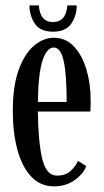

<svg xmlns="http://www.w3.org/2000/svg" viewBox="-20 -666 378 697"><path d="M176.5 10.5Q126.5 10.5 93.2 -25Q60 -60.5 43.2 -122.2Q26.5 -184 26.5 -263Q26.5 -354.5 48.2 -413.5Q70 -472.5 104.2 -500.8Q138.5 -529 175 -529Q218.5 -529 248.2 -497.5Q278 -466 293.5 -414.5Q309 -363 309 -302.5Q309 -292 308.8 -281.8Q308.5 -271.5 308 -261H117.5Q118.5 -153.5 133 -91Q147.5 -28.5 186.5 -28.5Q219 -28.5 237.2 -46.2Q255.5 -64 263 -82L293 -63Q283 -35 251 -12.2Q219 10.5 176.5 10.5ZM175 -493.5Q150.5 -493.5 134.8 -447.5Q119 -401.5 117.5 -296H222Q222 -395.5 211.2 -444.5Q200.5 -493.5 175 -493.5ZM172.5 -551Q126 -551 106.5 -580.2Q87 -609.5 87 -646.5H121Q125 -586 172.5 -586Q220 -586 224.5 -646.5H258.5Q258.5 -609.5 238.8 -580.2Q219 -551 172.5 -551Z"/></svg>

Font: Imbue 10pt Medium
Style: Regular
Weight: 500
Designer: Tyler Finck
Foundry: Etcetera Type Company
Version: Version 1.102; ttfautohint (v1.8.3)